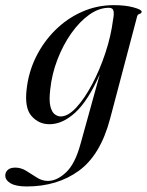

<svg xmlns="http://www.w3.org/2000/svg" viewBox="-91 -462 557 728"><path d="M326.5 -12Q290 126 208 185.5Q126 245 10.5 245Q-30.5 245 -50.8 233Q-71 221 -71 203.5Q-71 191 -61.5 182.2Q-52 173.5 -33 173.5Q-11 173.5 9.2 186.2Q29.5 199 49.2 211.5Q69 224 90.5 224Q125 224 159.5 191.5Q194 159 214.5 83L287.5 -180.5Q243.5 -80.5 195 -35.8Q146.5 9 96.5 9Q56 9 28.8 -21.8Q1.5 -52.5 10 -123.5Q17 -188 45.2 -245.5Q73.5 -303 118.2 -347.5Q163 -392 219.8 -417.2Q276.5 -442.5 340.5 -442.5Q384.5 -442.5 415.2 -434Q446 -425.5 446 -418Q446 -411.5 438.5 -409.5Q431 -407.5 429 -400ZM99.5 -123Q94.5 -81 100 -59Q105.5 -37 116.5 -28.8Q127.5 -20.5 139 -20.5Q167 -20.5 198.2 -54.2Q229.5 -88 258.5 -142.8Q287.5 -197.5 308.8 -261.8Q330 -326 337.5 -386.5Q342 -408 339.5 -420.2Q337 -432.5 322 -432.5Q284.5 -432.5 247.8 -406.5Q211 -380.5 179.5 -336Q148 -291.5 126.8 -236.2Q105.5 -181 99.5 -123Z"/></svg>

Font: Fraunces 144pt
Style: Italic
Weight: 400
Italic angle: -16°
Version: Version 1.000;[b76b70a41]